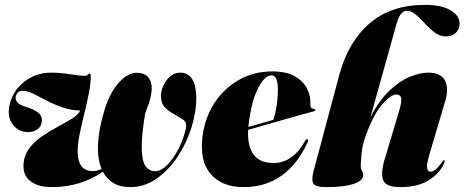

<svg xmlns="http://www.w3.org/2000/svg" viewBox="-20 -755 1899 785"><path d="M543.5 -457.5Q584 -455.5 595.8 -421.8Q607.5 -388 588 -331Q581 -310.5 573.5 -291Q558 -197 559.5 -145.8Q561 -94.5 575.8 -74.8Q590.5 -55 614.5 -55Q638 -55 663.2 -80Q688.5 -105 709.2 -145.2Q730 -185.5 740 -230Q745.5 -254.5 728.5 -265.8Q711.5 -277 691.5 -288Q658.5 -306.5 647.2 -325.2Q636 -344 638.5 -371Q641.5 -403 664 -430.5Q686.5 -458 717 -458Q750 -458 766.2 -430.8Q782.5 -403.5 782.5 -355.5Q782.5 -295 762 -231Q741.5 -167 704.8 -112.2Q668 -57.5 619 -23.8Q570 10 513 10Q472 10 444 -6.5Q416 -23 400.5 -53Q310 10 191 10Q138.5 10 107.2 -12.2Q76 -34.5 76 -74.5Q76 -115 97 -144.8Q118 -174.5 150 -196.5Q182 -218.5 215.2 -236.2Q248.5 -254 274.2 -269.8Q300 -285.5 308 -303Q270.5 -304 236.8 -315.5Q203 -327 174 -342.2Q145 -357.5 121 -369.5Q97 -381.5 79 -383.5Q62 -385.5 54.5 -378.2Q47 -371 44.5 -361.5Q38 -332 86 -318Q119 -308.5 136.2 -294.5Q153.5 -280.5 151 -258Q149 -238 133.2 -226.5Q117.5 -215 95.5 -215Q56.5 -215 33 -245Q9.5 -275 18 -320.5Q29.5 -380.5 77.2 -419.2Q125 -458 190 -458Q226 -458 266.2 -451.5Q306.5 -445 329 -445Q335.5 -445 339.2 -449.8Q343 -454.5 346.5 -454.5Q351 -454.5 351 -444.5Q351 -413 343 -372.2Q335 -331.5 324.2 -288.5Q313.5 -245.5 305.5 -205.8Q297.5 -166 297.5 -136.5Q297.5 -55.5 359.5 -55.5Q376.5 -55.5 395.5 -64Q377.5 -106.5 381 -169Q384.5 -231.5 407.5 -306Q429.5 -377 466.8 -418.2Q504 -459.5 543.5 -457.5Z M1238.5 -175Q1198 -85 1132.2 -37.5Q1066.5 10 975.5 10Q888 10 841.8 -43Q795.5 -96 808 -197Q817 -271.5 855.5 -331.8Q894 -392 955.2 -427.5Q1016.5 -463 1093.5 -463Q1149 -463 1184 -443.8Q1219 -424.5 1235 -393.5Q1251 -362.5 1249 -327Q1248.5 -320.5 1251.2 -316Q1254 -311.5 1263.5 -309.5Q1269.5 -308.5 1269.5 -305Q1269.5 -302 1263.5 -300Q1253.5 -297.5 1224.5 -289.5Q1195.5 -281.5 1155.8 -270.2Q1116 -259 1073.5 -246.8Q1031 -234.5 994.5 -224Q991 -159 1016.2 -123.8Q1041.5 -88.5 1099 -88.5Q1177 -88.5 1228.5 -180.5Q1233 -187 1237 -185.5Q1242.5 -184 1238.5 -175ZM997 -251.5Q996 -243.5 995.5 -236Q1022 -243.5 1049 -251.2Q1076 -259 1097.5 -265Q1105 -286.5 1110.2 -317Q1115.5 -347.5 1116 -385Q1117 -447 1090 -447Q1062.5 -447 1035.8 -395.8Q1009 -344.5 997 -251.5Z M1473.5 -195Q1461.5 -161.5 1458.2 -126Q1455 -90.5 1455 -76Q1455 -64 1460 -56.8Q1465 -49.5 1465 -39Q1465 -16.5 1426.2 -3.2Q1387.5 10 1314 10Q1269.5 10 1261 -4.8Q1252.5 -19.5 1262.5 -57L1367 -448Q1403 -583 1490.8 -659Q1578.5 -735 1716 -735Q1785.5 -735 1822.2 -713Q1859 -691 1859 -658Q1859 -636.5 1844 -621.2Q1829 -606 1803.5 -606Q1778.5 -606 1757.5 -621.8Q1736.5 -637.5 1717.5 -658.5Q1698.5 -679.5 1680.2 -695.2Q1662 -711 1642.5 -711Q1630.5 -711 1620 -698.8Q1609.5 -686.5 1601 -656.5L1494.5 -275.5Q1530.5 -345.5 1573 -385.2Q1615.5 -425 1656.8 -441.5Q1698 -458 1731 -458Q1781 -458 1798.8 -426.8Q1816.5 -395.5 1799.5 -339L1735 -121Q1723 -80.5 1726.2 -66.8Q1729.5 -53 1740 -53Q1750 -53 1760.5 -61.5Q1771 -70 1786.5 -91Q1791 -97 1792.2 -98.5Q1793.5 -100 1795.5 -100Q1801.5 -100 1794.5 -85Q1776.5 -45.5 1732.5 -17.8Q1688.5 10 1616.5 10Q1558.5 10 1547 -17.8Q1535.5 -45.5 1552.5 -103L1611 -298.5Q1623.5 -340 1620.2 -354.2Q1617 -368.5 1599.5 -368.5Q1578.5 -368.5 1542.5 -328Q1506.5 -287.5 1473.5 -195Z"/></svg>

Font: Fraunces 144pt Black
Style: Italic
Weight: 900
Italic angle: -16°
Version: Version 1.000;[0bf87f6ff]